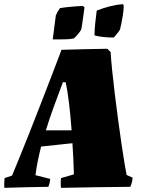

<svg xmlns="http://www.w3.org/2000/svg" viewBox="-26 -900 702 925"><path d="M-5 5Q-6 -7 -5.5 -18.5Q-5 -30 -4 -42L32 -54Q46 -88 68 -141.5Q90 -195 115.5 -259.5Q141 -324 167 -391Q193 -458 217 -520Q241 -582 259 -630L270 -660Q325 -662 380.5 -663Q436 -664 491 -665L507 -649Q509 -613 514.5 -559.5Q520 -506 527.5 -444Q535 -382 543.5 -319.5Q552 -257 560 -202.5Q568 -148 574.5 -109.5Q581 -71 584 -57L613 -44Q612 -33 609.5 -22Q607 -11 602 0Q517 1 435 2Q353 3 268 5Q265 -19 268 -42L330 -60Q329 -92 327.5 -130.5Q326 -169 323 -210L172 -194Q163 -158 156 -124Q149 -90 145 -56L216 -38Q215 -28 213 -19Q211 -10 207 0Q154 1 101 2Q48 3 -5 5ZM277 -504Q253 -440 232 -382.5Q211 -325 195 -272H319Q314 -341 306.5 -403.5Q299 -466 290 -504ZM429 -730Q430 -760 433 -790Q436 -820 440 -849Q473 -862 505 -870Q537 -878 566 -880L570 -875Q570 -852 566 -827Q562 -802 558 -783Q554 -764 552 -758Q551 -755 544 -745.5Q537 -736 529.5 -727.5Q522 -719 520 -719Q511 -719 493.5 -720Q476 -721 458.5 -723.5Q441 -726 429 -730ZM228 -710 243 -826Q251 -845 263 -861Q272 -863 291.5 -865Q311 -867 334 -869Q357 -871 374 -871L381 -865Q380 -854 376.5 -830.5Q373 -807 370 -785Q367 -763 365 -757Q361 -749 350 -736Q339 -723 330 -715Q313 -711 288 -710.5Q263 -710 228 -710Z"/></svg>

Font: Labrada Black
Style: Italic
Weight: 900
Italic angle: -7°
Designer: Mercedes Jáuregui
Foundry: Omnibus-Type Team
Version: Version 1.000; ttfautohint (v1.8.4.7-5d5b)